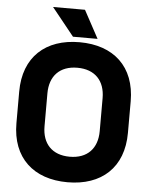

<svg xmlns="http://www.w3.org/2000/svg" viewBox="-60 -946 797 1019"><g transform="rotate(5 338.0 -437.0)"><path d="M181 -897 300 -749H431L351 -897ZM338 23C519 23 635 -81 635 -266V-434C635 -619 519 -723 338 -723C157 -723 41 -619 41 -434V-266C41 -81 157 23 338 23ZM338 -113C244 -113 191 -170 191 -262V-438C191 -530 244 -587 338 -587C432 -587 485 -530 485 -438V-262C485 -170 432 -113 338 -113Z"/></g></svg>

Font: Kalas SG
Style: Bold
Weight: 700
Designer: Kalas
Foundry: Kalas
Version: Version 2.000;FEAKit 1.0